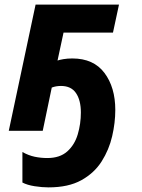

<svg xmlns="http://www.w3.org/2000/svg" viewBox="-20 -566 613 831"><path d="M190 245Q162 245 130 240Q98 235 77 224V92Q104 107 130.5 112.5Q157 118 185 118Q239 118 271 89.5Q303 61 316.5 15.5Q330 -30 330 -79Q330 -132 309 -163Q288 -194 244 -194Q222 -194 204 -187L165 0H18L134 -546H495L469 -425H255L229 -304Q237 -307 254.5 -310Q272 -313 293 -313Q385 -313 432 -250.5Q479 -188 479 -90Q479 -35 465.5 23.5Q452 82 420 132.5Q388 183 332 214Q276 245 190 245Z"/></svg>

Font: Noto IKEA Latin
Style: Bold Italic
Weight: 700
Italic angle: -12°
Designer: Monotype Design Team
Foundry: Monotype Imaging Inc.
Version: Version 1.0